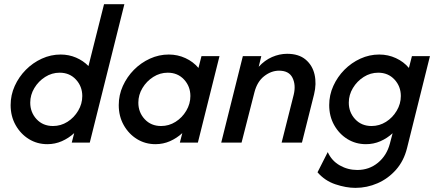

<svg xmlns="http://www.w3.org/2000/svg" viewBox="-20 -687 2096 925"><path d="M208.3 7.6Q159 7.6 119.1 -17Q79.2 -41.7 55.2 -84.4Q31.2 -127.1 31.2 -180.6Q31.2 -229.2 51 -272.9Q70.8 -316.7 104.5 -350.7Q138.2 -384.7 181.6 -404.5Q225 -424.3 272.2 -424.3Q311.8 -424.3 346.5 -409.4Q381.2 -394.4 406.2 -368.8L481.2 -666.7H579.2L412.5 0H325.7L337.5 -45.8Q311.1 -21.5 278.1 -6.9Q245.1 7.6 208.3 7.6ZM235.4 -79.9Q272.9 -79.9 304.9 -100Q336.8 -120.1 356.6 -153.5Q376.4 -186.8 376.4 -224.3Q376.4 -270.8 345.8 -303.8Q315.3 -336.8 267.4 -336.8Q229.9 -336.8 197.6 -316.3Q165.3 -295.8 145.5 -262.8Q125.7 -229.9 125.7 -192.4Q125.7 -145.8 156.2 -112.8Q186.8 -79.9 235.4 -79.9Z M729.2 7.6Q679.9 7.6 639.9 -17Q600 -41.7 576 -84.4Q552.1 -127.1 552.1 -180.6Q552.1 -229.2 571.9 -272.9Q591.7 -316.7 625.3 -350.7Q659 -384.7 702.4 -404.5Q745.8 -424.3 793.1 -424.3Q836.1 -424.3 873.6 -406.9Q911.1 -389.6 936.1 -359.7L950.7 -416.7H1037.5L933.3 0H846.5L858.3 -45.8Q831.9 -21.5 799 -6.9Q766 7.6 729.2 7.6ZM756.2 -79.9Q793.8 -79.9 825.7 -100Q857.6 -120.1 877.4 -153.5Q897.2 -186.8 897.2 -224.3Q897.2 -270.8 866.7 -303.8Q836.1 -336.8 788.2 -336.8Q750.7 -336.8 718.4 -316.3Q686.1 -295.8 666.3 -262.8Q646.5 -229.9 646.5 -192.4Q646.5 -145.8 677.1 -112.8Q707.6 -79.9 756.2 -79.9Z M1045.8 0 1150 -416.7H1238.9L1226.4 -365.3Q1254.9 -396.5 1290.6 -412.2Q1326.4 -427.8 1363.2 -427.8Q1419.4 -427.8 1452.4 -400Q1485.4 -372.2 1495.5 -327.8Q1505.6 -283.3 1493.1 -232.6L1434.7 0H1336.8L1395.1 -231.2Q1406.2 -277.8 1389.2 -312.2Q1372.2 -346.5 1324.3 -346.5Q1286.8 -346.5 1252.8 -320.1Q1218.8 -293.8 1205.6 -241.7L1143.8 0Z M1692.4 218.1Q1647.2 218.1 1596.2 201Q1545.1 184 1509.7 143.1L1559 45.8Q1577.8 87.5 1616.7 109.7Q1655.6 131.9 1701.4 131.9Q1758.3 131.9 1800.7 97.2Q1843.1 62.5 1858.3 4.9L1871.5 -45.1Q1845.1 -20.8 1812.5 -6.6Q1779.9 7.6 1743.1 7.6Q1693.8 7.6 1653.8 -17Q1613.9 -41.7 1589.9 -84.4Q1566 -127.1 1566 -180.6Q1566 -229.2 1585.8 -272.9Q1605.6 -316.7 1639.2 -350.7Q1672.9 -384.7 1716.3 -404.5Q1759.7 -424.3 1806.9 -424.3Q1850 -424.3 1887.5 -406.9Q1925 -389.6 1950 -359.7L1964.6 -416.7H2051.4L1941 26.4Q1925.7 88.2 1887.8 130.9Q1850 173.6 1799 195.8Q1747.9 218.1 1692.4 218.1ZM1770.1 -79.9Q1807.6 -79.9 1839.6 -100Q1871.5 -120.1 1891.3 -153.5Q1911.1 -186.8 1911.1 -224.3Q1911.1 -270.8 1880.6 -303.8Q1850 -336.8 1802.1 -336.8Q1764.6 -336.8 1732.3 -316.3Q1700 -295.8 1680.2 -262.8Q1660.4 -229.9 1660.4 -192.4Q1660.4 -145.8 1691 -112.8Q1721.5 -79.9 1770.1 -79.9Z"/></svg>

Font: Afacad Medium
Style: Italic
Weight: 500
Italic angle: -14°
Designer: Kristian Moeller
Foundry: Dicotype
Version: Version 1.000; ttfautohint (v1.8.4.7-5d5b)